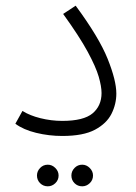

<svg xmlns="http://www.w3.org/2000/svg" viewBox="-20 -473 479 675"><path d="M34 -38 59 -83Q84 -67 122 -57.5Q160 -48 199 -48Q274 -48 305.5 -74.5Q337 -101 337 -146Q337 -169 327 -203.5Q317 -238 288 -291.5Q259 -345 202 -424L246 -453Q328 -342 358.5 -266Q389 -190 389 -144Q389 -107 372 -73Q355 -39 314 -17Q273 5 199 5Q152 5 107 -6Q62 -17 34 -38ZM269 182Q253 182 242 171Q231 160 231 144Q231 129 242 117.5Q253 106 269 106Q284 106 295.5 117.5Q307 129 307 144Q307 160 295.5 171Q284 182 269 182ZM148 182Q132 182 121 171Q110 160 110 144Q110 129 121 117.5Q132 106 148 106Q163 106 174.5 117.5Q186 129 186 144Q186 160 174.5 171Q163 182 148 182Z"/></svg>

Font: Noto Sans Arabic UI Lt
Style: Regular
Weight: 300
Designer: Monotype Design Team, Nadine Chahine and Nizar Qandah
Foundry: Monotype Imaging Inc.
Version: Version 2.010; ttfautohint (v1.8.4.7-5d5b)